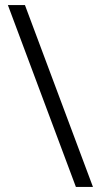

<svg xmlns="http://www.w3.org/2000/svg" viewBox="-20 -734 395 754"><path d="M78 -714H11L278 0H345Z"/></svg>

Font: Noto Sans Thaana Light
Style: Regular
Weight: 300
Designer: David Williams
Foundry: Google Inc.
Version: Version 3.001